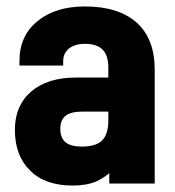

<svg xmlns="http://www.w3.org/2000/svg" viewBox="-20 -556 541 592"><path d="M400.9 -486.8Q457 -436.5 457 -341.8V9.8H316.9V-22Q298.3 -6.3 277.8 2.9Q248 16.1 204.1 16.1Q119.1 16.1 73.2 -29.8Q25.9 -75.7 25.9 -155.8Q25.9 -230.5 76.2 -273.9Q127 -316.9 213.9 -316.9H314V-348.1Q314 -385.7 296.1 -403.3Q278.3 -420.9 241.2 -420.9Q210.9 -420.9 191.9 -405.8Q174.8 -391.1 174.8 -367.2V-354H40V-368.2Q40 -446.3 96.2 -491.2Q150.9 -536.1 242.2 -536.1Q344.2 -536.1 400.9 -486.8ZM314 -185.1V-211.9H233.9Q198.7 -211.9 182.4 -199.2Q166 -186.5 166 -159.2Q166 -130.9 182.1 -117.4Q198.2 -104 231.9 -104Q275.9 -104 294.9 -123Q314 -142.1 314 -185.1Z"/></svg>

Font: D-DIN-PRO Heavy
Style: Bold
Weight: 900
Designer: Charles Nix
Foundry: CyberFei
Version: Version 1.000;hotconv 1.0.109;makeotfexe 2.5.65596